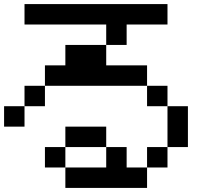

<svg xmlns="http://www.w3.org/2000/svg" viewBox="-20 -920 1040 940"><path d="M0 -300V-400H100V-300ZM900 -200H800V-400H900ZM200 -100V-200H300V-100ZM200 -500V-400H100V-500ZM200 -600H300V-700H500V-600H700V-500H200ZM600 -200V-100H700V0H300V-100H500V-200ZM600 -700H500V-800H100V-900H800V-800H600ZM800 -200V-100H700V-200ZM800 -500V-400H700V-500ZM300 -200V-300H500V-200Z"/></svg>

Font: GalmuriMono9 Regular
Style: Regular
Weight: 400
Designer: Lee Minseo (quiple)
Version: Version 2.399;hotconv 1.1.1;makeotfexe 2.6.0 DEVELOPMENT